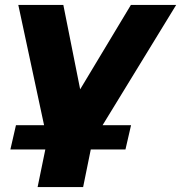

<svg xmlns="http://www.w3.org/2000/svg" viewBox="-20 -562 732 776"><path d="M316 194H132L171 4L54 -542H236L304 -201L509 -542H692L353 12ZM487.1 42H22L44.5 -56H509.7Z"/></svg>

Font: Argentum Sans
Style: Bold Italic
Weight: 700
Italic angle: -11°
Designer: Julieta Ulanovsky (font), Cristiano Sobral (main changes and remaster)
Foundry: Julieta Ulanovsky (font), Cristiano Sobral (main changes and remaster)
Version: Version 2.007;June 15, 2022;FontCreator 14.0.0.2814 64-bit; 